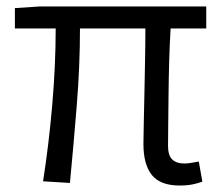

<svg xmlns="http://www.w3.org/2000/svg" viewBox="-20 -560 685 593"><path d="M535 13Q475 13 449 -19.5Q423 -52 423 -115Q423 -137 424 -178Q425 -219 426 -270Q427 -321 428 -373.5Q429 -426 429 -472H227Q227 -356 217 -233Q207 -110 196 5L113 0Q131 -115 141.5 -237.5Q152 -360 152 -472H26V-535L102 -540H617V-472H507Q504 -424 502.5 -370Q501 -316 500.5 -264Q500 -212 499.5 -171Q499 -130 499 -109Q499 -80 512 -67.5Q525 -55 550 -55Q563 -55 594 -61L605 1Q592 6 575 9.5Q558 13 535 13Z"/></svg>

Font: Source Han Sans SC Normal
Style: Regular
Weight: 350
Designer: Ryoko NISHIZUKA 西塚涼子 (kana, bopomofo & ideographs); Paul D. Hunt (Latin, Greek & Cyrillic); Sandoll Communications 산돌커뮤니
Foundry: Adobe
Version: Version 2.004;hotconv 1.0.118;makeotfexe 2.5.65603